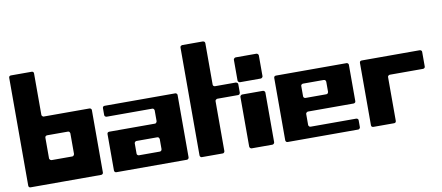

<svg xmlns="http://www.w3.org/2000/svg" viewBox="-71 -1089 3151 1368"><g transform="rotate(-10 1505.0 -405.5)"><path d="M235.4 -480.5Q317.4 -480.5 400.4 -480.5Q482.4 -480.5 565.4 -480.5Q568.4 -480.5 570.3 -479.5Q573.2 -478.5 575.2 -476.6Q578.1 -474.6 579.1 -471.7Q580.1 -468.8 580.1 -465.8Q580.1 -353.5 580.1 -240.2Q580.1 -127.9 580.1 -14.6Q580.1 -11.7 579.1 -8.8Q578.1 -6.8 575.2 -3.9Q573.2 -2 570.3 -1Q568.4 0 565.4 0Q437.5 0 309.6 0Q182.6 0 54.7 0Q51.8 0 48.8 -1Q46.9 -2 43.9 -3.9Q42 -6.8 41 -8.8Q40 -11.7 40 -14.6Q40 -210 40 -405.3Q40 -599.6 40 -794.9Q40 -797.9 41 -800.8Q42 -803.7 43.9 -805.7Q46.9 -807.6 48.8 -808.6Q51.8 -809.6 54.7 -809.6Q92.8 -809.6 129.9 -809.6Q168 -809.6 205.1 -809.6Q208 -809.6 210.9 -808.6Q213.9 -807.6 215.8 -805.7Q217.8 -803.7 218.8 -800.8Q219.7 -797.9 219.7 -794.9Q219.7 -719.7 219.7 -645.5Q219.7 -570.3 219.7 -496.1Q219.7 -493.2 220.7 -490.2Q222.7 -487.3 224.6 -485.4Q226.6 -483.4 229.5 -481.4Q231.4 -480.5 235.4 -480.5ZM384.8 -165Q384.8 -165 384.8 -165Q384.8 -165 384.8 -165Q387.7 -165 390.6 -166Q393.6 -168 395.5 -169.9Q397.5 -171.9 398.4 -174.8Q399.4 -176.8 400.4 -179.7Q400.4 -217.8 400.4 -254.9Q400.4 -293 400.4 -330.1Q400.4 -333 398.4 -335.9Q397.5 -338.9 395.5 -340.8Q393.6 -342.8 390.6 -343.8Q387.7 -344.7 384.8 -344.7Q347.7 -344.7 309.6 -344.7Q272.5 -344.7 235.4 -344.7Q231.4 -344.7 229.5 -343.8Q226.6 -342.8 224.6 -340.8Q222.7 -338.9 220.7 -335.9Q219.7 -333 219.7 -330.1Q219.7 -293 219.7 -254.9Q219.7 -217.8 219.7 -179.7Q219.7 -176.8 221.7 -174.8Q222.7 -171.9 224.6 -169.9Q226.6 -168 229.5 -167Q232.4 -165 235.4 -165Q272.5 -165 309.6 -165Q347.7 -165 384.8 -165Z M674.8 -480.5Q802.7 -480.5 929.7 -480.5Q1057.6 -480.5 1185.5 -480.5Q1188.5 -480.5 1190.4 -479.5Q1193.4 -478.5 1195.3 -476.6Q1198.2 -474.6 1199.2 -471.7Q1200.2 -468.8 1200.2 -465.8Q1200.2 -353.5 1200.2 -240.2Q1200.2 -127.9 1200.2 -15.6Q1200.2 -11.7 1199.2 -9.8Q1198.2 -6.8 1195.3 -4.9Q1193.4 -2 1190.4 -1Q1188.5 0 1185.5 0Q1057.6 0 929.7 0Q802.7 0 674.8 0Q671.9 0 668.9 -1Q667 -2 664.1 -4.9Q662.1 -6.8 661.1 -9.8Q660.2 -11.7 660.2 -15.6Q660.2 -81.1 660.2 -146.5Q660.2 -211.9 660.2 -278.3Q660.2 -281.2 661.1 -284.2Q662.1 -286.1 664.1 -289.1Q667 -291 668.9 -292Q671.9 -293 674.8 -293Q757.8 -293 839.8 -293Q922.9 -293 1004.9 -293Q1007.8 -293 1010.7 -293.9Q1013.7 -294.9 1015.6 -297.9Q1017.6 -299.8 1018.6 -302.7Q1020.5 -304.7 1020.5 -307.6Q1020.5 -328.1 1020.5 -347.7Q1020.5 -367.2 1020.5 -386.7Q1020.5 -389.6 1018.6 -392.6Q1017.6 -395.5 1015.6 -397.5Q1013.7 -399.4 1010.7 -400.4Q1007.8 -401.4 1004.9 -401.4Q922.9 -401.4 839.8 -401.4Q757.8 -401.4 674.8 -401.4Q671.9 -401.4 668.9 -403.3Q667 -404.3 664.1 -406.2Q662.1 -408.2 661.1 -411.1Q660.2 -414.1 660.2 -417Q660.2 -428.7 660.2 -441.4Q660.2 -454.1 660.2 -465.8Q660.2 -468.8 661.1 -471.7Q662.1 -474.6 664.1 -476.6Q667 -478.5 668.9 -479.5Q671.9 -480.5 674.8 -480.5ZM1004.9 -90.8Q1007.8 -90.8 1010.7 -91.8Q1013.7 -92.8 1015.6 -94.7Q1017.6 -96.7 1018.6 -99.6Q1020.5 -102.5 1020.5 -105.5Q1020.5 -124 1020.5 -142.6Q1020.5 -161.1 1020.5 -179.7Q1020.5 -182.6 1018.6 -184.6Q1017.6 -187.5 1015.6 -189.5Q1013.7 -192.4 1010.7 -193.4Q1007.8 -194.3 1004.9 -194.3Q967.8 -194.3 929.7 -194.3Q892.6 -194.3 855.5 -194.3Q851.6 -194.3 849.6 -193.4Q846.7 -192.4 844.7 -189.5Q842.8 -187.5 840.8 -184.6Q839.8 -182.6 839.8 -179.7Q839.8 -161.1 839.8 -142.6Q839.8 -124 839.8 -105.5Q839.8 -102.5 840.8 -99.6Q842.8 -96.7 844.7 -94.7Q846.7 -92.8 849.6 -91.8Q851.6 -90.8 855.5 -90.8Q892.6 -90.8 929.7 -90.8Q967.8 -90.8 1004.9 -90.8Z M1638.7 -643.6Q1638.7 -648.4 1643.6 -653.3Q1648.4 -658.2 1654.3 -658.2Q1691.4 -658.2 1729.5 -658.2Q1766.6 -658.2 1803.7 -658.2Q1809.6 -658.2 1814.5 -653.3Q1819.3 -648.4 1819.3 -643.6Q1819.3 -605.5 1819.3 -568.4Q1819.3 -531.2 1819.3 -493.2Q1819.3 -488.3 1814.5 -483.4Q1809.6 -478.5 1803.7 -478.5Q1766.6 -478.5 1729.5 -478.5Q1691.4 -478.5 1654.3 -478.5Q1648.4 -478.5 1643.6 -483.4Q1638.7 -488.3 1638.7 -493.2Q1638.7 -531.2 1638.7 -568.4Q1638.7 -605.5 1638.7 -643.6ZM1638.7 -375Q1638.7 -379.9 1643.6 -384.8Q1648.4 -389.6 1654.3 -389.6Q1691.4 -389.6 1729.5 -389.6Q1766.6 -389.6 1803.7 -389.6Q1809.6 -389.6 1814.5 -384.8Q1819.3 -379.9 1819.3 -375Q1819.3 -285.2 1819.3 -195.3Q1819.3 -105.5 1819.3 -15.6Q1819.3 -9.8 1814.5 -4.9Q1809.6 0 1803.7 0Q1766.6 0 1729.5 0Q1691.4 0 1654.3 0Q1648.4 0 1643.6 -4.9Q1638.7 -9.8 1638.7 -15.6Q1638.7 -105.5 1638.7 -195.3Q1638.7 -285.2 1638.7 -375ZM1624 -481.4Q1627 -481.4 1629.9 -479.5Q1632.8 -478.5 1634.8 -476.6Q1637.7 -473.6 1638.7 -471.7Q1639.6 -468.8 1639.6 -464.8Q1639.6 -450.2 1639.6 -435.5Q1639.6 -419.9 1639.6 -405.3Q1639.6 -402.3 1637.7 -399.4Q1636.7 -396.5 1634.8 -394.5Q1632.8 -392.6 1629.9 -391.6Q1627 -390.6 1624 -390.6Q1586.9 -390.6 1548.8 -390.6Q1511.7 -390.6 1474.6 -390.6Q1470.7 -390.6 1468.8 -388.7Q1465.8 -387.7 1463.9 -385.7Q1461.9 -383.8 1460 -380.9Q1459 -377.9 1459 -375Q1459 -285.2 1459 -195.3Q1459 -105.5 1459 -15.6Q1459 -11.7 1458 -9.8Q1457 -6.8 1455.1 -4.9Q1453.1 -2 1450.2 -1Q1447.3 0 1444.3 0Q1407.2 0 1369.1 0Q1332 0 1293.9 0Q1291 0 1288.1 -1Q1286.1 -2 1283.2 -4.9Q1281.2 -6.8 1280.3 -9.8Q1279.3 -11.7 1279.3 -15.6Q1279.3 -210 1279.3 -405.3Q1279.3 -600.6 1279.3 -794.9Q1279.3 -797.9 1280.3 -800.8Q1281.2 -803.7 1283.2 -805.7Q1286.1 -807.6 1288.1 -808.6Q1291 -810.5 1293.9 -810.5Q1332 -810.5 1369.1 -810.5Q1407.2 -810.5 1444.3 -810.5Q1447.3 -810.5 1450.2 -808.6Q1452.1 -807.6 1455.1 -805.7Q1457 -803.7 1458 -800.8Q1459 -797.9 1459 -794.9Q1459 -720.7 1459 -645.5Q1459 -570.3 1459 -496.1Q1459 -493.2 1460 -490.2Q1460.9 -487.3 1463.9 -485.4Q1465.8 -483.4 1468.8 -482.4Q1470.7 -481.4 1473.6 -481.4Q1511.7 -481.4 1548.8 -481.4Q1586.9 -481.4 1624 -481.4Z M1899.4 -465.8Q1899.4 -468.8 1900.4 -471.7Q1901.4 -474.6 1903.3 -476.6Q1906.2 -478.5 1908.2 -479.5Q1911.1 -480.5 1914.1 -480.5Q2042 -480.5 2168.9 -480.5Q2296.9 -480.5 2424.8 -480.5Q2427.7 -480.5 2429.7 -479.5Q2432.6 -478.5 2434.6 -476.6Q2437.5 -474.6 2438.5 -471.7Q2439.5 -468.8 2439.5 -465.8Q2439.5 -400.4 2439.5 -335Q2439.5 -268.6 2439.5 -203.1Q2439.5 -200.2 2438.5 -197.3Q2437.5 -194.3 2434.6 -192.4Q2432.6 -190.4 2429.7 -189.5Q2427.7 -188.5 2424.8 -188.5Q2341.8 -188.5 2259.8 -188.5Q2176.8 -188.5 2094.7 -188.5Q2090.8 -188.5 2088.9 -186.5Q2085.9 -185.5 2084 -183.6Q2082 -181.6 2080.1 -178.7Q2079.1 -175.8 2079.1 -172.9Q2079.1 -153.3 2079.1 -133.8Q2079.1 -114.3 2079.1 -94.7Q2079.1 -90.8 2080.1 -88.9Q2082 -85.9 2084 -84Q2085.9 -81.1 2088.9 -80.1Q2090.8 -79.1 2094.7 -79.1Q2176.8 -79.1 2259.8 -79.1Q2341.8 -79.1 2424.8 -79.1Q2427.7 -79.1 2429.7 -78.1Q2432.6 -77.1 2434.6 -75.2Q2437.5 -72.3 2438.5 -70.3Q2439.5 -67.4 2439.5 -64.5Q2439.5 -51.8 2439.5 -40Q2439.5 -27.3 2439.5 -15.6Q2439.5 -11.7 2438.5 -9.8Q2437.5 -6.8 2434.6 -4.9Q2432.6 -2 2429.7 -1Q2427.7 0 2424.8 0Q2296.9 0 2168.9 0Q2042 0 1914.1 0Q1911.1 0 1908.2 -1Q1906.2 -2 1903.3 -4.9Q1901.4 -6.8 1900.4 -9.8Q1899.4 -11.7 1899.4 -15.6Q1899.4 -127.9 1899.4 -240.2Q1899.4 -353.5 1899.4 -465.8ZM2244.1 -287.1Q2247.1 -287.1 2250 -288.1Q2252.9 -289.1 2254.9 -291Q2256.8 -293.9 2257.8 -295.9Q2259.8 -298.8 2259.8 -301.8Q2259.8 -320.3 2259.8 -338.9Q2259.8 -357.4 2259.8 -376Q2259.8 -378.9 2257.8 -381.8Q2256.8 -384.8 2254.9 -386.7Q2252.9 -388.7 2250 -389.6Q2247.1 -390.6 2244.1 -390.6Q2207 -390.6 2168.9 -390.6Q2131.8 -390.6 2094.7 -390.6Q2090.8 -390.6 2088.9 -389.6Q2085.9 -388.7 2084 -386.7Q2081.1 -383.8 2080.1 -381.8Q2079.1 -378.9 2079.1 -376Q2079.1 -357.4 2079.1 -338.9Q2079.1 -320.3 2079.1 -301.8Q2079.1 -298.8 2080.1 -295.9Q2082 -293.9 2084 -291Q2085.9 -289.1 2088.9 -288.1Q2090.8 -287.1 2094.7 -287.1Q2131.8 -287.1 2168.9 -287.1Q2207 -287.1 2244.1 -287.1Z M2969.7 -465.8Q2969.7 -439.5 2969.7 -413.1Q2969.7 -386.7 2969.7 -360.4Q2969.7 -357.4 2968.8 -354.5Q2967.8 -352.5 2964.8 -349.6Q2962.9 -347.7 2960 -346.7Q2958 -345.7 2954.1 -345.7Q2894.5 -345.7 2835 -345.7Q2774.4 -345.7 2714.8 -345.7Q2710.9 -345.7 2709 -344.7Q2706.1 -343.8 2704.1 -340.8Q2702.1 -338.9 2700.2 -336.9Q2699.2 -334 2699.2 -331.1Q2699.2 -252 2699.2 -172.9Q2699.2 -93.8 2699.2 -14.6Q2699.2 -11.7 2698.2 -8.8Q2697.3 -6.8 2695.3 -3.9Q2693.4 -2 2690.4 -1Q2687.5 0 2684.6 0Q2647.5 0 2609.4 0Q2572.3 0 2534.2 0Q2531.2 0 2528.3 -1Q2526.4 -2 2523.4 -3.9Q2521.5 -6.8 2520.5 -8.8Q2519.5 -11.7 2519.5 -14.6Q2519.5 -127.9 2519.5 -240.2Q2519.5 -352.5 2519.5 -465.8Q2519.5 -468.8 2520.5 -471.7Q2521.5 -473.6 2523.4 -476.6Q2526.4 -478.5 2528.3 -479.5Q2531.2 -480.5 2534.2 -480.5Q2639.6 -480.5 2744.1 -480.5Q2849.6 -480.5 2954.1 -480.5Q2957 -480.5 2960 -479.5Q2962.9 -478.5 2964.8 -476.6Q2966.8 -473.6 2968.8 -471.7Q2969.7 -468.8 2969.7 -465.8Z"/></g></svg>

Font: pil love
Style: regular
Weight: 400
Designer: pierpaolo belleggia, riccardo antolini, manuela ilari
Foundry: pil communication
Version: Version 1.2